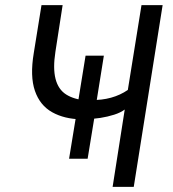

<svg xmlns="http://www.w3.org/2000/svg" viewBox="-20 -725 673 745"><path d="M417 0 464 -300Q448 -288 423 -280Q398 -272 369.5 -267.5Q341 -263 313 -263L348 -280L320 -109H248L276 -280L296 -262Q230 -263 182.5 -289.5Q135 -316 115.5 -372.5Q96 -429 111 -519L141 -705H223L195 -524Q185 -460 195.5 -419Q206 -378 236.5 -358.5Q267 -339 316 -335L282 -324L312 -509H383L354 -328L334 -337Q375 -336 411 -346Q447 -356 476 -376L529 -705H611L499 0Z"/></svg>

Font: Nunito Sans 7pt Condensed
Style: Italic
Weight: 400
Width: 3
Italic angle: -9°
Designer: Vernon Adams
Foundry: Vernon Adams
Version: Version 3.101;gftools[0.9.27]